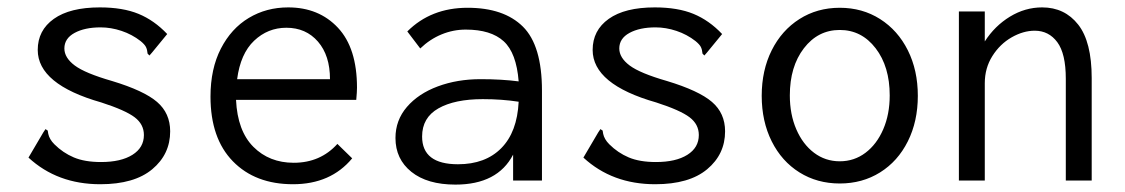

<svg xmlns="http://www.w3.org/2000/svg" viewBox="-20 -488 3040 519"><path d="M57 -62 97 -130 103 -139 109 -135Q109 -133 110.5 -126Q112 -119 116 -112Q120 -105 127 -98Q150 -75 179.5 -62.5Q209 -50 253 -50Q307 -50 338 -69.5Q369 -89 369 -123Q369 -152 344 -171Q319 -190 254 -211Q82 -260 82 -353Q82 -406 125.5 -437Q169 -468 250 -468Q312 -468 354.5 -450.5Q397 -433 432 -396L391 -346L384 -338L379 -343Q378 -354 374.5 -361Q371 -368 360 -377Q337 -395 308.5 -404.5Q280 -414 252 -414Q209 -414 181.5 -399Q154 -384 154 -357Q154 -332 182 -311Q210 -290 283 -269Q369 -243 404.5 -212.5Q440 -182 440 -133Q440 -71 391.5 -30.5Q343 10 251 10Q135 10 57 -62Z M549 -227Q549 -302 577 -356.5Q605 -411 652.5 -439.5Q700 -468 759 -468Q842 -468 893.5 -413Q945 -358 945 -251Q945 -240 943 -218H618Q622 -134 665 -91Q708 -48 774 -48Q846 -48 892 -99L932 -60Q874 10 772 10Q670 10 609.5 -52Q549 -114 549 -227ZM872 -274Q872 -338 839.5 -375.5Q807 -413 754 -413Q704 -413 667 -378Q630 -343 621 -274Z M1445 -243V0H1367V-70Q1325 11 1211 11Q1135 11 1092 -23.5Q1049 -58 1049 -115Q1049 -163 1080 -199Q1111 -235 1163.5 -254.5Q1216 -274 1279 -274Q1336 -274 1382 -268Q1376 -345 1341.5 -376.5Q1307 -408 1239 -408Q1205 -408 1173.5 -395Q1142 -382 1116 -357L1081 -403Q1145 -467 1244 -467Q1342 -467 1393.5 -416Q1445 -365 1445 -243ZM1382 -213Q1337 -220 1285 -220Q1209 -220 1165 -195Q1121 -170 1121 -119Q1121 -44 1218 -44Q1292 -44 1335 -87.5Q1378 -131 1382 -213Z M1557 -62 1597 -130 1603 -139 1609 -135Q1609 -133 1610.5 -126Q1612 -119 1616 -112Q1620 -105 1627 -98Q1650 -75 1679.5 -62.5Q1709 -50 1753 -50Q1807 -50 1838 -69.5Q1869 -89 1869 -123Q1869 -152 1844 -171Q1819 -190 1754 -211Q1582 -260 1582 -353Q1582 -406 1625.5 -437Q1669 -468 1750 -468Q1812 -468 1854.5 -450.5Q1897 -433 1932 -396L1891 -346L1884 -338L1879 -343Q1878 -354 1874.5 -361Q1871 -368 1860 -377Q1837 -395 1808.5 -404.5Q1780 -414 1752 -414Q1709 -414 1681.5 -399Q1654 -384 1654 -357Q1654 -332 1682 -311Q1710 -290 1783 -269Q1869 -243 1904.5 -212.5Q1940 -182 1940 -133Q1940 -71 1891.5 -30.5Q1843 10 1751 10Q1635 10 1557 -62Z M2039 -229Q2039 -298 2066 -352Q2093 -406 2141 -436.5Q2189 -467 2250 -467Q2311 -467 2359 -436.5Q2407 -406 2434 -352Q2461 -298 2461 -229Q2461 -160 2434 -106Q2407 -52 2359 -22Q2311 8 2250 8Q2189 8 2141 -22Q2093 -52 2066 -106Q2039 -160 2039 -229ZM2385 -230Q2385 -308 2347 -357.5Q2309 -407 2250 -407Q2191 -407 2153 -357.5Q2115 -308 2115 -230Q2115 -179 2132.5 -138.5Q2150 -98 2180.5 -75Q2211 -52 2250 -52Q2289 -52 2319.5 -75Q2350 -98 2367.5 -138.5Q2385 -179 2385 -230Z M2572 -457H2642V-376Q2669 -418 2710 -443Q2751 -468 2797 -468Q2858 -468 2894.5 -421.5Q2931 -375 2931 -277V0H2861V-275Q2861 -343 2838 -374Q2815 -405 2777 -405Q2746 -405 2714.5 -387Q2683 -369 2662.5 -336.5Q2642 -304 2642 -263V0H2572Z"/></svg>

Font: Vazir Code
Style: Code
Weight: 400
Foundry: DejaVu fonts team - Redesigned by Saber Rastikerdar
Version: Version 1.1.2